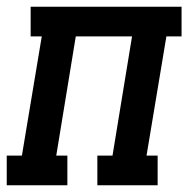

<svg xmlns="http://www.w3.org/2000/svg" viewBox="-42 -550 562 570"><path d="M-22 0V-88H23L82 -442H49V-530H497V-442H452L393 -88H426V0H247V-88H292L350 -442H183L125 -88H158V0Z"/></svg>

Font: Iosevka Curly Slab SmBdObl
Style: Regular
Weight: 600
Italic angle: -9°
Monospace: yes
Designer: Belleve Invis
Foundry: Belleve Invis
Version: Version 11.0.0; ttfautohint (v1.8.3)